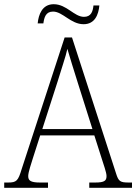

<svg xmlns="http://www.w3.org/2000/svg" viewBox="-22 -892 647 912"><path d="M375 -777C429 -777 446 -823 450 -866H422C419 -838 411 -812 377 -812C330 -812 295 -872 233 -872C178 -872 161 -822 157 -781H184C188 -809 195 -837 230 -837C276 -837 314 -777 375 -777ZM-2 0H206V-25H168C122 -25 112 -35 112 -56C112 -75 128 -119 134 -140L169 -249H426L463 -133C469 -113 484 -73 484 -56C484 -34 475 -25 430 -25H402V0H605V-25H590C549 -25 541 -30 529 -69L320 -714H285L81 -89C64 -33 57 -25 16 -25H-2ZM179 -279 252 -506C267 -557 291 -625 298 -660C310 -620 329 -556 349 -494L417 -279Z"/></svg>

Font: Noto Serif Ethiopic SemiCondensed ExtraLight
Style: Regular
Weight: 200
Width: 4
Designer: Monotype Design Team
Foundry: Monotype Imaging Inc.
Version: Version 2.102